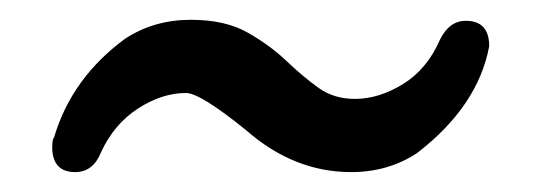

<svg xmlns="http://www.w3.org/2000/svg" viewBox="-20 -345 540 192"><path d="M55.2 -172.9Q32.2 -172.9 32.2 -198.2Q32.2 -203.1 33.2 -206.1L34.2 -208Q51.8 -267.1 105 -306.2Q133.8 -325.2 170.9 -325.2Q205.1 -325.2 227.5 -312.5Q250 -299.8 266.6 -283.9Q283.2 -268.1 298.6 -257.1Q314 -246.1 335 -246.1Q358.9 -246.1 383.1 -261Q407.2 -275.9 419.9 -305.2Q429.2 -324.2 445.8 -324.2Q469.2 -324.2 469.2 -298.8Q458 -238.8 397 -191.9Q368.2 -172.9 331.1 -172.9Q273.9 -172.9 226.1 -214.8Q180.2 -252 166 -252Q142.1 -252 118.2 -236.6Q94.2 -221.2 81.1 -192.9Q73.2 -172.9 55.2 -172.9Z"/></svg>

Font: LXGW WenKai Mono GB Screen
Style: Regular
Weight: 400
Monospace: yes
Designer: LXGW / Fontworks Inc.
Foundry: LXGW / Fontworks Inc.
Version: Version 1.510;January 18,2025